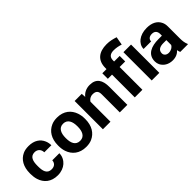

<svg xmlns="http://www.w3.org/2000/svg" viewBox="100 -1642 2534 2534"><g transform="rotate(-45 1367.0 -375.0)"><path d="M28 -257C28 -220 33 -184 43 -152C73 -57 147 10 272 10C337 10 391 -12 427 -44C461 -74 491 -122 491 -183H359C356 -133 323 -104 270 -104C186 -104 169 -174 169 -257V-271C169 -353 187 -424 269 -424C323 -424 359 -386 359 -332H491C491 -363 485 -392 474 -418C443 -491 375 -538 271 -538C230 -538 194 -532 164 -518C78 -479 28 -393 28 -271Z M551 -259C551 -220 556 -185 567 -152C599 -58 677 10 802 10C842 10 878 4 909 -10C997 -49 1052 -134 1052 -259V-269C1052 -308 1046 -343 1035 -376C1003 -470 926 -538 801 -538C761 -538 726 -532 695 -518C607 -479 551 -394 551 -269ZM692 -259V-269C692 -351 719 -424 801 -424C883 -424 911 -352 911 -269V-259C911 -176 884 -104 802 -104C718 -104 692 -175 692 -259Z M1121 0H1262V-373C1279 -401 1308 -423 1352 -423C1411 -423 1436 -397 1436 -337V0H1577V-336C1577 -460 1532 -538 1410 -538C1341 -538 1290 -508 1258 -467L1254 -528H1121Z M1638 -425H1716V0H1858V-425H1962V-528H1858V-550C1858 -610 1895 -637 1957 -637C2008 -637 2048 -627 2087 -615L2108 -731C2057 -747 2011 -760 1948 -760C1805 -760 1716 -692 1716 -550V-528H1638ZM2032 0H2174V-528H2032Z M2238 -148C2238 -125 2243 -104 2252 -85C2279 -30 2337 10 2418 10C2480 10 2523 -14 2551 -47C2554 -28 2558 -13 2565 0H2708V-8C2693 -41 2687 -79 2687 -128V-352C2687 -383 2682 -410 2671 -433C2640 -501 2573 -538 2475 -538C2406 -538 2350 -519 2311 -488C2279 -462 2250 -423 2250 -370H2391C2391 -412 2423 -434 2467 -434C2520 -434 2545 -404 2545 -353V-323H2482C2348 -323 2238 -279 2238 -148ZM2379 -159C2379 -218 2426 -240 2487 -240H2545V-149C2529 -120 2494 -98 2449 -98C2410 -98 2379 -122 2379 -159Z"/></g></svg>

Font: Asimov Pro
Style: Bd
Weight: 700
Designer: Google
Version: Version 2.000980; 2014